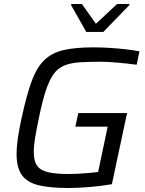

<svg xmlns="http://www.w3.org/2000/svg" viewBox="-20 -933 728 961"><path d="M324 8Q232 8 174.5 -5.5Q117 -19 90 -56Q63 -93 63 -162Q63 -197 69.5 -242.5Q76 -288 89 -346Q113 -457 138.5 -526.5Q164 -596 202 -632.5Q240 -669 299 -682.5Q358 -696 448 -696Q484 -696 526 -693.5Q568 -691 608 -686.5Q648 -682 678 -676L664 -609Q619 -615 568.5 -619.5Q518 -624 487 -624Q423 -624 378 -621Q333 -618 301.5 -605Q270 -592 248.5 -562.5Q227 -533 209.5 -480Q192 -427 175 -344Q163 -287 156 -245Q149 -203 149 -172Q149 -126 166.5 -102.5Q184 -79 223 -70.5Q262 -62 327 -62Q347 -62 373.5 -63.5Q400 -65 426.5 -67.5Q453 -70 471 -72L519 -299H357L372 -367H616L540 -11Q489 -2 429.5 3Q370 8 324 8ZM412 -773 336 -907 337 -913H390L460 -814L566 -913H628L627 -907L497 -773Z"/></svg>

Font: Saira
Style: Italic
Weight: 400
Italic angle: -12°
Designer: Hector Gatti with collaboration of the Omnibus-Type team
Foundry: Omnibus-Type
Version: Version 1.100; ttfautohint (v1.8.3)